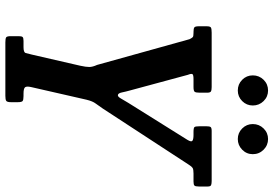

<svg xmlns="http://www.w3.org/2000/svg" viewBox="-168 -826 995 698"><g transform="rotate(90 329.0 -477.5)"><path d="M112 -19.5V-48.5Q112 -59.5 115.2 -62.8Q118.5 -66 129.5 -66H152Q171 -66 173.2 -73.8Q175.5 -81.5 179 -96.5L219.5 -272.5Q224 -293 224 -305Q224 -317 216.5 -333.5L123 -669.5Q118.5 -678.5 115.5 -681.2Q112.5 -684 100 -684H97Q84.5 -684 80.2 -687Q76 -690 76 -703.5V-731.5Q76 -745 81 -747.5Q86 -750 99.5 -750H297Q308.5 -750 313 -747.2Q317.5 -744.5 317.5 -733V-707Q317.5 -692 314 -688Q310.5 -684 297 -684H268Q252.5 -684 250 -680Q247.5 -676 252.5 -663.5L309.5 -452.5Q313.5 -438.5 316.5 -423.8Q319.5 -409 327 -409Q332.5 -409 339 -420.8Q345.5 -432.5 354.5 -447L489 -662Q497.5 -676 492.2 -680Q487 -684 470.5 -684H460.5Q445.5 -684 442.5 -687.5Q439.5 -691 439.5 -707.5V-730Q439.5 -742 442.2 -746Q445 -750 456.5 -750H638.5Q648 -750 653.2 -748Q658.5 -746 658.5 -736V-703Q658.5 -691 655.2 -687.5Q652 -684 640.5 -684H611.5Q596.5 -684 591.2 -680.8Q586 -677.5 580 -668L375 -354Q365 -339 356.8 -328.2Q348.5 -317.5 343 -295L297 -93.5Q293.5 -78 297.5 -72Q301.5 -66 321.5 -66H329.5Q344 -66 348 -62.5Q352 -59 352 -44.5V-21Q352 -6.5 347.2 -3.2Q342.5 0 329 0H135Q121 0 116.5 -2.8Q112 -5.5 112 -19.5ZM486 -845Q463.5 -845 447.5 -861Q431.5 -877 431.5 -899.5Q431.5 -922.5 447.5 -938.8Q463.5 -955 486 -955Q508.5 -955 524.8 -938.8Q541 -922.5 541 -899.5Q541 -877 524.8 -861Q508.5 -845 486 -845ZM309.5 -845Q286.5 -845 270.5 -861Q254.5 -877 254.5 -899.5Q254.5 -922.5 270.5 -938.8Q286.5 -955 309.5 -955Q332 -955 348 -938.8Q364 -922.5 364 -899.5Q364 -877 348 -861Q332 -845 309.5 -845Z"/></g></svg>

Font: Besley* Condensed Medium
Style: Italic
Weight: 500
Width: 3
Italic angle: -13°
Designer: Owen Earl
Foundry: indestructible type*
Version: Version 3.000; ttfautohint (v1.8.3)